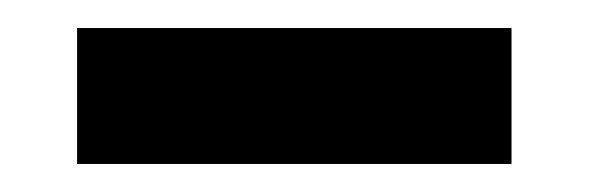

<svg xmlns="http://www.w3.org/2000/svg" viewBox="-20 -299 421 137"><path d="M35 -279H345V-182H35Z"/></svg>

Font: Ysabeau Infant
Style: Bold
Weight: 700
Designer: Christian Thalmann (Catharsis Fonts)
Version: Version 0.003